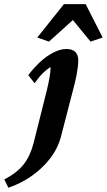

<svg xmlns="http://www.w3.org/2000/svg" viewBox="-124 -670 509 915"><path d="M98.6 -237.3Q105.5 -264.6 111.3 -296.4Q117.2 -328.1 117.2 -350.6Q97.7 -338.9 79.1 -320.3Q60.5 -301.8 41 -273.4L10.7 -311.5Q35.2 -344.7 65.9 -373.5Q96.7 -402.3 129.9 -419.4Q163.1 -436.5 192.4 -436.5Q221.7 -436.5 235.4 -421.9Q249 -407.2 249 -382.8Q249 -369.1 246.6 -349.1Q244.1 -329.1 240.2 -308.6Q236.3 -288.1 231.4 -269.5L167 -20.5Q152.3 36.1 115.7 84Q79.1 131.8 27.8 168Q-23.4 204.1 -84 224.6L-103.5 185.5Q-41 152.3 -10.3 112.3Q20.5 72.3 36.1 11.7ZM365.2 -491.2 307.6 -471.7 196.3 -607.4H259.8L109.4 -471.7L53.7 -491.2L180.7 -650.4H284.2Z"/></svg>

Font: Crimson Pro
Style: Bold Italic
Weight: 700
Italic angle: -12°
Designer: Jacques Le Bailly
Foundry: Baron von Fonthausen
Version: Version 1.003